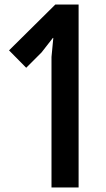

<svg xmlns="http://www.w3.org/2000/svg" viewBox="-20 -830 468 850"><path d="M328 0H208V-578L216 -662H214L164 -598L96 -530L20 -607L225 -810H328Z"/></svg>

Font: TypoPRO Sinkin Sans
Style: 500 Medium
Weight: 500
Designer: Keith Bates
Foundry: K-Type
Version: Sinkin Sans (version 1.0)  by Keith Bates   •   © 2014   www